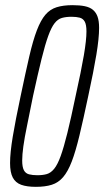

<svg xmlns="http://www.w3.org/2000/svg" viewBox="-20 -716 404 744"><path d="M119 8Q84 8 62 0Q40 -8 29.5 -28Q19 -48 19 -84Q19 -124 29.5 -187Q40 -250 60 -344Q79 -435 93.5 -497.5Q108 -560 123 -599Q138 -638 156 -659Q174 -680 199.5 -688Q225 -696 261 -696Q289 -696 308.5 -692Q328 -688 340 -678Q352 -668 358 -651.5Q364 -635 364 -608Q364 -568 353.5 -504.5Q343 -441 322 -344Q303 -254 288 -191.5Q273 -129 258 -90Q243 -51 224.5 -29.5Q206 -8 180.5 0Q155 8 119 8ZM125 -37Q146 -37 161.5 -41.5Q177 -46 190 -62Q203 -78 215 -111Q227 -144 241 -200.5Q255 -257 273 -344Q295 -443 305 -502Q315 -561 315 -594Q315 -620 308.5 -632Q302 -644 289 -647.5Q276 -651 257 -651Q236 -651 220 -646.5Q204 -642 191.5 -626Q179 -610 167 -577Q155 -544 141 -487.5Q127 -431 108 -344Q95 -278 85 -230Q75 -182 70.5 -149Q66 -116 66 -94Q66 -69 72.5 -56.5Q79 -44 92.5 -40.5Q106 -37 125 -37Z"/></svg>

Font: Saira UltraCondensed Light
Style: Italic
Weight: 300
Width: 1
Italic angle: -12°
Designer: Hector Gatti with collaboration of the Omnibus-Type team
Foundry: Omnibus-Type
Version: Version 1.101